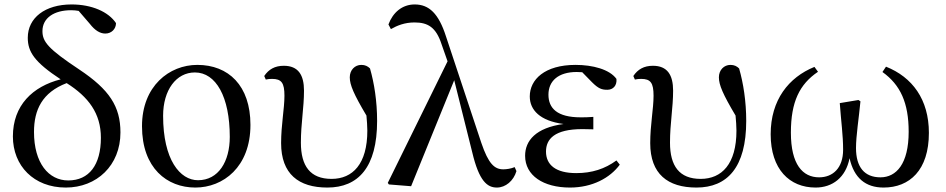

<svg xmlns="http://www.w3.org/2000/svg" viewBox="-20 -829 4255 864"><path d="M276 15C415 15 522 -84 522 -233C522 -350 472 -426 337 -516C197 -609 171 -641 171 -689C171 -748 223 -783 300 -783C312 -783 323 -782 334 -780L384 -722C408 -691 431 -678 454 -678C482 -678 502 -699 502 -725C468 -776 393 -809 302 -809C183 -809 105 -749 105 -659C105 -595 136 -549 253 -472C127 -440 38 -355 38 -215C38 -83 132 15 276 15ZM280 -455C378 -393 434 -319 434 -209C434 -87 381 -17 287 -17C199 -17 133 -95 133 -235C133 -335 170 -413 280 -455Z M859 15C984 15 1107 -77 1107 -267C1107 -444 1008 -537 868 -537C742 -537 619 -442 619 -261C619 -72 732 15 859 15ZM871 -18C790 -18 714 -110 714 -308C714 -424 773 -503 857 -503C952 -503 1014 -393 1014 -213C1014 -102 963 -18 871 -18Z M1453 15C1592 15 1677 -76 1677 -285C1677 -373 1664 -455 1645 -521C1635 -531 1623 -537 1606 -537C1577 -537 1554 -514 1554 -481C1554 -447 1572 -405 1629 -309C1631 -285 1633 -263 1633 -241C1633 -91 1567 -24 1472 -24C1376 -24 1334 -82 1334 -187C1334 -274 1348 -344 1348 -421C1348 -492 1322 -533 1257 -533C1217 -533 1189 -517 1169 -487L1176 -471C1184 -473 1194 -474 1204 -474C1247 -474 1260 -456 1260 -398C1260 -340 1245 -267 1245 -185C1245 -46 1324 15 1453 15Z M2216 15C2255 15 2291 -15 2304 -59L2296 -77C2280 -70 2259 -67 2245 -67C2205 -67 2178 -92 2146 -186L1987 -665C1954 -768 1911 -809 1846 -809C1790 -809 1748 -773 1728 -719L1739 -698C1767 -714 1801 -728 1845 -728C1905 -728 1942 -707 1967 -630L1994 -553L1725 -6L1730 1L1830 9L2024 -468L2105 -144C2136 -13 2173 15 2216 15Z M2545 15C2645 15 2725 -28 2769 -88L2754 -107C2702 -69 2644 -50 2573 -50C2481 -50 2437 -87 2437 -147C2437 -203 2475 -248 2601 -248C2612 -248 2623 -248 2650 -247V-303C2626 -301 2610 -301 2593 -301C2487 -301 2448 -342 2448 -403C2448 -465 2493 -505 2575 -505L2600 -504L2644 -459C2673 -430 2688 -425 2713 -425C2739 -425 2757 -444 2754 -474C2723 -517 2647 -537 2570 -537C2431 -537 2364 -471 2364 -395C2364 -334 2410 -285 2516 -271C2391 -254 2343 -196 2343 -128C2343 -39 2425 15 2545 15Z M3114 15C3253 15 3338 -76 3338 -285C3338 -373 3325 -455 3306 -521C3296 -531 3284 -537 3267 -537C3238 -537 3215 -514 3215 -481C3215 -447 3233 -405 3290 -309C3292 -285 3294 -263 3294 -241C3294 -91 3228 -24 3133 -24C3037 -24 2995 -82 2995 -187C2995 -274 3009 -344 3009 -421C3009 -492 2983 -533 2918 -533C2878 -533 2850 -517 2830 -487L2837 -471C2845 -473 2855 -474 2865 -474C2908 -474 2921 -456 2921 -398C2921 -340 2906 -267 2906 -185C2906 -46 2985 15 3114 15Z M3650 15C3726 15 3786 -30 3803 -117C3823 -28 3875 15 3956 15C4073 15 4160 -63 4160 -231C4160 -382 4085 -482 3967 -529L3951 -505C4032 -447 4069 -366 4069 -236C4069 -91 4013 -31 3942 -31C3870 -31 3832 -77 3832 -163C3832 -218 3845 -298 3852 -373L3843 -379L3759 -365C3765 -281 3774 -221 3774 -155C3774 -72 3727 -31 3666 -31C3592 -31 3539 -89 3539 -232C3539 -371 3578 -450 3661 -506L3645 -528C3529 -481 3448 -379 3448 -225C3448 -67 3533 15 3650 15Z"/></svg>

Font: Noto Serif CJK SC Medium
Style: Regular
Weight: 500
Designer: Ryoko NISHIZUKA 西塚涼子 (kana & ideographs); Frank Grießhammer (Latin, Greek & Cyrillic); Wenlong ZHANG 张文龙 (bopomofo); San
Foundry: Adobe
Version: Version 2.001;hotconv 1.1.0;makeotfexe 2.6.0